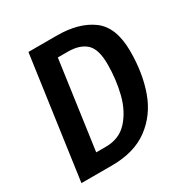

<svg xmlns="http://www.w3.org/2000/svg" viewBox="-161 -819 909 947"><g transform="rotate(-30 294.0 -345.5)"><path d="M567 -443Q567 -318 531 -218.5Q495 -119 414.5 -59.5Q334 0 207 0H33L130 -691H292Q417 -691 492 -635.5Q567 -580 567 -443ZM242 -595 172 -95H227Q304 -95 351 -147Q398 -199 418 -278Q438 -357 438 -444Q438 -530 402 -562.5Q366 -595 299 -595Z"/></g></svg>

Font: Fira Sans Condensed Medium
Style: Italic
Weight: 500
Width: 3
Italic angle: -8°
Designer: bBox Type GmbH & Carrois Corporate GbR & Edenspiekermann AG
Foundry: bBox Type GmbH & Carrois Corporate GbR & Edenspiekermann AG
Version: Version 4.301